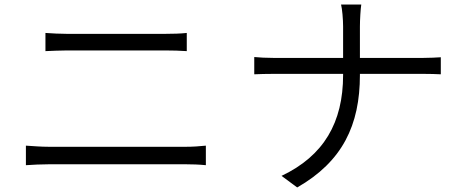

<svg xmlns="http://www.w3.org/2000/svg" viewBox="-20 -791 2040 845"><path d="M180 -646V-566C210 -567 241 -569 275 -569C322 -569 657 -569 706 -569C738 -569 775 -568 802 -566V-646C775 -643 741 -642 706 -642C656 -642 334 -642 275 -642C242 -642 211 -644 180 -646ZM94 -150V-64C126 -66 159 -68 195 -68C251 -68 741 -68 798 -68C824 -68 857 -67 886 -64V-150C858 -147 827 -145 798 -145C741 -145 251 -145 195 -145C159 -145 127 -148 94 -150Z M1099 -540V-464C1118 -465 1154 -466 1191 -466H1490V-461C1490 -252 1405 -105 1219 -17L1288 34C1487 -80 1564 -240 1564 -461V-466H1836C1866 -466 1906 -465 1920 -464V-539C1906 -538 1869 -536 1837 -536H1564V-674C1564 -704 1567 -753 1570 -771H1481C1486 -753 1490 -705 1490 -675V-536H1189C1154 -536 1118 -538 1099 -540Z"/></svg>

Font: Noto Sans KR DemiLight
Style: Regular
Weight: 350
Designer: Ryoko NISHIZUKA 西塚涼子 (kana, bopomofo & ideographs); Paul D. Hunt (Latin, Greek & Cyrillic); Sandoll Communications 산돌커뮤니
Foundry: Adobe
Version: Version 2.004;hotconv 1.0.118;makeotfexe 2.5.65603